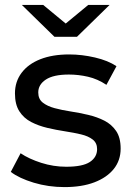

<svg xmlns="http://www.w3.org/2000/svg" viewBox="-20 -757 541 783"><path d="M243 6Q177 6 117.5 -12Q58 -30 24 -56L64 -132Q98 -109 148 -93Q198 -77 250 -77Q317 -77 346.5 -96.5Q376 -116 376 -149Q376 -174 358 -188Q340 -202 310.5 -209Q281 -216 245 -221.5Q209 -227 173 -235.5Q137 -244 107 -259.5Q77 -275 59 -303Q41 -331 41 -376Q41 -424 68 -460Q95 -496 144.5 -515.5Q194 -535 262 -535Q314 -535 367.5 -522.5Q421 -510 455 -487L414 -411Q378 -435 339 -444Q300 -453 261 -453Q198 -453 167 -432.5Q136 -412 136 -380Q136 -353 154.5 -338.5Q173 -324 202.5 -316Q232 -308 268 -302.5Q304 -297 340 -288.5Q376 -280 405.5 -265Q435 -250 453.5 -223Q472 -196 472 -151Q472 -103 444 -68Q416 -33 365 -13.5Q314 6 243 6ZM202 -607 69 -737H156L248 -661L340 -737H427L294 -607Z"/></svg>

Font: Montserrat Z Med
Style: Regular
Weight: 500
Designer: Julieta Ulanovsky
Foundry: Julieta Ulanovsky
Version: Version 8.000